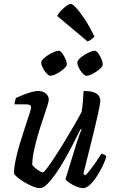

<svg xmlns="http://www.w3.org/2000/svg" viewBox="-20 -968 595 988"><path d="M185 0Q170 0 148 -9Q126 -18 104.5 -31Q83 -44 68.5 -56.5Q54 -69 52 -75Q52 -104 60.5 -145Q69 -186 82.5 -230Q96 -274 109 -313.5Q122 -353 131 -380.5Q140 -408 140 -415Q140 -425 132.5 -428Q125 -431 113 -431H55Q55 -441 58 -450.5Q61 -460 62 -464Q77 -471 98.5 -479.5Q120 -488 141 -494Q162 -500 176 -500Q199 -500 215 -487.5Q231 -475 231 -455Q231 -446 222.5 -419.5Q214 -393 201 -355Q188 -317 175.5 -274.5Q163 -232 154.5 -191.5Q146 -151 146 -119Q156 -106 174 -93.5Q192 -81 201 -81Q206 -81 223.5 -104.5Q241 -128 265.5 -165.5Q290 -203 316 -246Q342 -289 364.5 -328Q387 -367 400 -392Q404 -415 406.5 -445.5Q409 -476 410 -500Q439 -500 458 -494.5Q477 -489 486.5 -477.5Q496 -466 496 -449Q496 -435 485 -385Q474 -335 454.5 -256Q435 -177 409 -73L420 -66Q431 -77 446.5 -97Q462 -117 477 -139Q492 -161 501 -176Q510 -176 517.5 -172Q525 -168 527 -163Q522 -142 508.5 -114.5Q495 -87 478 -60.5Q461 -34 442.5 -17Q424 0 408 0Q393 0 372.5 -8.5Q352 -17 336 -28Q320 -39 317 -46L372 -225Q380 -251 388 -272.5Q396 -294 400 -301L395 -304Q378 -270 357 -229Q336 -188 313 -147.5Q290 -107 266.5 -73.5Q243 -40 222.5 -20Q202 0 185 0ZM239 -578Q231 -578 219.5 -590.5Q208 -603 200 -619Q192 -635 192 -646Q192 -655 203 -665.5Q214 -676 229 -685.5Q244 -695 259 -701Q274 -707 281 -707Q290 -707 300 -694Q310 -681 317 -664.5Q324 -648 324 -637Q324 -629 314 -619Q304 -609 290 -599.5Q276 -590 262 -584Q248 -578 239 -578ZM425 -578Q417 -578 405.5 -590Q394 -602 386 -618.5Q378 -635 378 -646Q378 -655 388.5 -665.5Q399 -676 414.5 -685.5Q430 -695 444.5 -701Q459 -707 466 -707Q476 -707 485.5 -694Q495 -681 502 -664.5Q509 -648 509 -637Q509 -629 499.5 -619Q490 -609 476 -599.5Q462 -590 448 -584Q434 -578 425 -578ZM430 -755 274 -886Q281 -900 295 -914.5Q309 -929 323 -938.5Q337 -948 344 -948Q353 -948 372.5 -927Q392 -906 417 -868Q442 -830 466 -779Q461 -774 451 -766Q441 -758 430 -755Z"/></svg>

Font: Texturina Medium 12pt Medium
Style: Italic
Weight: 500
Italic angle: -11°
Version: Version 1.002